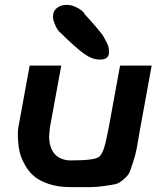

<svg xmlns="http://www.w3.org/2000/svg" viewBox="-20 -770 658 790"><path d="M389 -525Q359 -525 325 -549.5Q291 -574 227 -637Q226 -636 218 -647Q210 -658 203 -677Q196 -696 199 -711Q201 -728 216.5 -739Q232 -750 254 -750H255Q273 -750 292 -741Q311 -732 320.5 -722.5Q330 -713 328 -712Q332 -708 349 -689Q366 -670 371 -664Q376 -658 389.5 -642Q403 -626 407.5 -617Q412 -608 419 -595Q426 -582 427.5 -571Q429 -560 428 -550Q426 -525 391 -525ZM271 0Q220 0 181 -13Q142 -26 119.5 -45.5Q97 -65 82 -92.5Q67 -120 61.5 -142Q56 -164 54.5 -190Q53 -216 53.5 -225.5Q54 -235 55 -243L102 -500H232L185 -243L182 -207Q185 -117 264 -110Q269 -110 275 -110Q368 -110 387.5 -124.5Q407 -139 421 -214Q425 -233 427 -243L474 -500H604L556 -237Q547 -183 542.5 -159Q538 -135 527.5 -102.5Q517 -70 512 -59Q507 -48 488.5 -32Q470 -16 457.5 -13Q445 -10 411.5 -5Q378 0 351.5 0Q325 0 271 0Z"/></svg>

Font: Hermit
Style: Bold Italic
Weight: 700
Italic angle: -10°
Designer: Pablo Caro
Version: Version 2.000;PS 002.000;hotconv 1.0.88;makeotf.lib2.5.64775